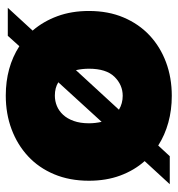

<svg xmlns="http://www.w3.org/2000/svg" viewBox="5 -613 615 665"><g transform="rotate(90 312.5 -280.5)"><path d="M606 -281Q606 -214 583.5 -160.5Q561 -107 521 -70Q481 -33 427.5 -13Q374 7 311 7Q213 7 140 -40L104 0H7L86 -86Q54 -123 36 -172Q18 -221 18 -281Q18 -348 40.5 -401Q63 -454 102.5 -491Q142 -528 195.5 -548Q249 -568 312 -568Q361 -568 404.5 -556Q448 -544 484 -521L521 -561H618L538 -474Q570 -438 588 -389.5Q606 -341 606 -281ZM218 -281Q218 -258 223 -236L360 -385Q338 -398 312 -398Q274 -398 246 -369.5Q218 -341 218 -281ZM311 -163Q330 -163 347 -170Q364 -177 377.5 -191.5Q391 -206 399 -228.5Q407 -251 407 -281Q407 -303 402 -325L265 -175Q284 -163 311 -163Z"/></g></svg>

Font: SVN-Poppins ExtraBold
Style: Regular
Weight: 800
Designer: Ninad Kale (Devanagari), Jonny Pinhorn (Latin)
Foundry: Indian Type Foundry
Version: Version 3.002 2017; ttfautohint (v1.8.3)